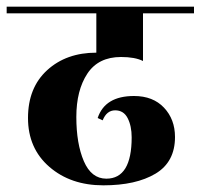

<svg xmlns="http://www.w3.org/2000/svg" viewBox="-40 -580 602 576"><path d="M389 -540V-397Q365 -409 323 -409Q255 -409 222 -359Q189 -309 189 -229Q189 -149 211.5 -96.5Q234 -44 279 -44Q355 -44 355 -168Q355 -202 343 -225.5Q331 -249 305.5 -249Q280 -249 268 -219L253 -226Q275 -292 362 -292Q419 -292 452 -257Q485 -222 485 -169Q485 -94 426.5 -59Q368 -24 270 -24Q172 -24 108 -79.5Q44 -135 44 -226Q44 -317 101.5 -369.5Q159 -422 249 -422V-540H-20V-560H542V-540Z"/></svg>

Font: Rozha One
Style: Regular
Weight: 400
Designer: Tim Donaldson, Indian Type Foundry
Foundry: Indian Type Foundry
Version: Version 1.301;PS 1.0;hotconv 1.0.78;makeotf.lib2.5.61930; tt